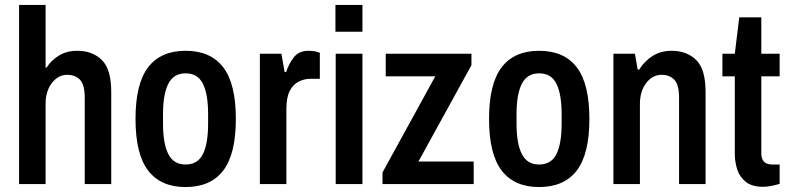

<svg xmlns="http://www.w3.org/2000/svg" viewBox="-20 -743 3183 775"><path d="M57 0V-723H164V-470H168Q186 -499 217.5 -518.5Q249 -538 292 -538Q353 -538 391 -501Q429 -464 429 -372V0H322V-349Q322 -401 303 -421Q284 -441 251 -441Q215 -441 189.5 -408Q164 -375 164 -323V0Z M729 12Q629 12 578 -54.5Q527 -121 527 -263Q527 -405 578 -471.5Q629 -538 729 -538Q830 -538 881 -471.5Q932 -405 932 -263Q932 -121 881 -54.5Q830 12 729 12ZM729 -79Q778 -79 799 -121Q820 -163 820 -244V-282Q820 -363 799 -405Q778 -447 729 -447Q681 -447 659.5 -405Q638 -363 638 -282V-244Q638 -163 659.5 -121Q681 -79 729 -79Z M1029 0V-526H1116L1129 -452H1135Q1145 -484 1165.5 -511Q1186 -538 1225 -538Q1246 -538 1258.5 -534Q1271 -530 1271 -530V-425H1234Q1208 -425 1185.5 -413.5Q1163 -402 1149.5 -376Q1136 -350 1136 -303V0Z M1335 0V-526H1443V0ZM1334 -615V-723H1443V-615Z M1524 0V-47L1737 -435H1537V-526H1883V-480L1669 -91H1892V0Z M2156 12Q2056 12 2005 -54.5Q1954 -121 1954 -263Q1954 -405 2005 -471.5Q2056 -538 2156 -538Q2257 -538 2308 -471.5Q2359 -405 2359 -263Q2359 -121 2308 -54.5Q2257 12 2156 12ZM2156 -79Q2205 -79 2226 -121Q2247 -163 2247 -244V-282Q2247 -363 2226 -405Q2205 -447 2156 -447Q2108 -447 2086.5 -405Q2065 -363 2065 -282V-244Q2065 -163 2086.5 -121Q2108 -79 2156 -79Z M2456 0V-526H2543L2554 -462H2560Q2581 -496 2614 -517Q2647 -538 2691 -538Q2752 -538 2790 -501Q2828 -464 2828 -372V0H2721V-349Q2721 -401 2702 -421Q2683 -441 2650 -441Q2614 -441 2588.5 -408Q2563 -375 2563 -323V0Z M3060 11Q3016 11 2991 -8.5Q2966 -28 2956 -58.5Q2946 -89 2946 -123V-435H2896V-526H2946L2964 -673H3053V-526H3127V-435H3053V-124Q3053 -79 3097 -79H3127V-1Q3115 3 3095.5 7Q3076 11 3060 11Z"/></svg>

Font: Archivo Narrow SemiBold
Style: Regular
Weight: 600
Designer: Hector Gatti
Foundry: Omnibus-Type
Version: Version 3.002